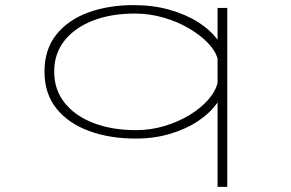

<svg xmlns="http://www.w3.org/2000/svg" viewBox="-20 -531 1140 751"><path d="M511 11Q409.5 11 328.8 -18.5Q248 -48 201 -106.2Q154 -164.5 154 -251Q154 -337.5 200 -395.2Q246 -453 325 -482Q404 -511 503 -511Q578.5 -511 643 -492.8Q707.5 -474.5 755.8 -443.8Q804 -413 831 -375V-500H869V200H831V-130.5Q804.5 -91.5 757.2 -59.2Q710 -27 647 -8Q584 11 511 11ZM192 -251Q192 -180 232.8 -128.8Q273.5 -77.5 345.8 -49.8Q418 -22 512 -22Q569.5 -22 623.5 -38.2Q677.5 -54.5 721.5 -81.2Q765.5 -108 794.5 -141Q823.5 -174 831 -207.5V-301.5Q823 -332 793.2 -363Q763.5 -394 718.8 -420.2Q674 -446.5 619.5 -462.2Q565 -478 507 -478Q415.5 -478 344.5 -450.8Q273.5 -423.5 232.8 -372.8Q192 -322 192 -251Z"/></svg>

Font: Trispace Expanded Thin
Style: Regular
Weight: 100
Width: 7
Designer: Tyler Finck
Foundry: Etcetera Type Company
Version: Version 1.210; ttfautohint (v1.8.3)